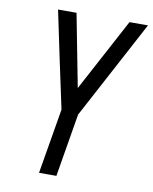

<svg xmlns="http://www.w3.org/2000/svg" viewBox="-83 -798 686 860"><g transform="rotate(10 260.0 -367.5)"><path d="M154 0 204 -296 158 -511 111 -735H195L259 -404L436 -735H520L281 -287L233 0Z"/></g></svg>

Font: Iosevka SS04 Oblique
Style: Regular
Weight: 400
Italic angle: -9°
Monospace: yes
Designer: Belleve Invis
Foundry: Belleve Invis
Version: Version 19.0.0; ttfautohint (v1.8.4)